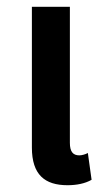

<svg xmlns="http://www.w3.org/2000/svg" viewBox="-20 -537 314 566"><path d="M179 9C206 9 231 4 250 -7L239 -86C232 -82 221 -79 214 -79C195 -79 186 -90 186 -116V-517H74V-102C74 -22 112 9 179 9Z"/></svg>

Font: Noto Sans Thai UI ExtCond SemBd
Style: Regular
Weight: 600
Width: 2
Designer: Monotype Design Team
Foundry: Monotype Imaging Inc.
Version: Version 2.000